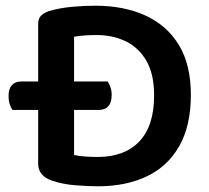

<svg xmlns="http://www.w3.org/2000/svg" viewBox="-20 -641 735 674"><path d="M24 -255Q18 -263 14 -275.5Q10 -288 10 -303Q10 -330 22 -342.5Q34 -355 55 -355H114V-557Q114 -576 124 -586Q134 -596 152 -602Q189 -613 232 -617Q275 -621 314 -621Q415 -621 490.5 -586.5Q566 -552 608 -483Q650 -414 650 -308Q650 -200 609.5 -128.5Q569 -57 495.5 -22Q422 13 323 13Q291 13 245.5 9.5Q200 6 162 -7Q114 -24 114 -66V-255ZM358 -355Q363 -348 367.5 -335.5Q372 -323 372 -307Q372 -281 360 -268Q348 -255 326 -255H240V-97Q257 -93 279.5 -91.5Q302 -90 323 -90Q417 -90 469 -144.5Q521 -199 521 -306Q521 -380 494.5 -426.5Q468 -473 422.5 -495.5Q377 -518 319 -518Q296 -518 276.5 -516.5Q257 -515 240 -512V-355Z"/></svg>

Font: Baloo Bhaijaan 2 SemiBold
Style: Regular
Weight: 600
Designer: Sanskriti Dholi, Noopur Datye and Ek Type
Foundry: Ek Type
Version: Version 1.700